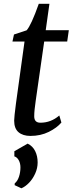

<svg xmlns="http://www.w3.org/2000/svg" viewBox="-20 -705 382 1010"><path d="M168 -176Q164.5 -151 162.2 -130.5Q160 -110 160 -93Q160 -59.5 192.5 -59.5Q248 -59.5 292 -97.5L303 -60.5Q279.5 -32.5 236.5 -11.2Q193.5 10 140 10Q100.5 10 77.5 -9.5Q54.5 -29 54.5 -70.5Q54.5 -88.5 64 -161L109 -486.5H45.5L53.5 -523.5L120 -545.5Q144 -572 184 -685H240L220.5 -546H342L333.5 -486.5H212.5ZM57.5 259.5Q72 248 79.8 224.8Q87.5 201.5 87.5 175.5Q87.5 154.5 78.8 138.2Q70 122 55.5 117.5V90.5L125.5 50.5Q152 63.5 165 89.8Q178 116 178 149.5Q178 179.5 165.2 207.8Q152.5 236 132.8 256.5Q113 277 92.5 285.5L57 269Z"/></svg>

Font: Merriweather Text
Style: Italic
Weight: 400
Italic angle: -7.8°
Designer: Eben Sorkin
Foundry: Eben Sorkin
Version: Version 2.100